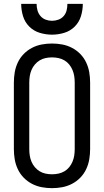

<svg xmlns="http://www.w3.org/2000/svg" viewBox="-20 -969 540 997"><path d="M250 8Q277 8 303.5 3Q330 -2 354 -14.5Q378 -27 397 -46.5Q416 -66 427.5 -90.5Q439 -115 443.5 -141.5Q448 -168 448 -195V-540Q448 -567 443.5 -593.5Q439 -620 427.5 -644.5Q416 -669 397 -688.5Q378 -708 354 -720.5Q330 -733 303.5 -738Q277 -743 250 -743Q223 -743 196.5 -738Q170 -733 146 -720.5Q122 -708 103 -688.5Q84 -669 72.5 -644.5Q61 -620 56.5 -593.5Q52 -567 52 -540V-195Q52 -168 56.5 -141.5Q61 -115 72.5 -90.5Q84 -66 103 -46.5Q122 -27 146 -14.5Q170 -2 196.5 3Q223 8 250 8ZM250 -64Q233 -64 216.5 -67.5Q200 -71 186 -79.5Q172 -88 161 -101Q150 -114 143.5 -129.5Q137 -145 134.5 -161.5Q132 -178 132 -195V-540Q132 -557 134.5 -573.5Q137 -590 143.5 -605.5Q150 -621 161 -634Q172 -647 186 -655.5Q200 -664 216.5 -667.5Q233 -671 250 -671Q267 -671 283.5 -667.5Q300 -664 314.5 -655.5Q329 -647 339.5 -634Q350 -621 356.5 -605.5Q363 -590 365.5 -573.5Q368 -557 368 -540V-195Q368 -178 365.5 -161.5Q363 -145 356.5 -129.5Q350 -114 339.5 -101Q329 -88 314.5 -79.5Q300 -71 283.5 -67.5Q267 -64 250 -64ZM250 -789Q282 -789 313.5 -798.5Q345 -808 368 -831Q391 -854 400.5 -885.5Q410 -917 410 -949H330Q330 -932 326 -915.5Q322 -899 311 -886Q300 -873 283.5 -867Q267 -861 250 -861Q233 -861 217 -867Q201 -873 190 -886Q179 -899 174.5 -915.5Q170 -932 170 -949H90Q90 -917 99.5 -885.5Q109 -854 132 -831Q155 -808 186.5 -798.5Q218 -789 250 -789Z"/></svg>

Font: Iosevka SS09
Style: Regular
Weight: 400
Monospace: yes
Designer: Belleve Invis
Foundry: Belleve Invis
Version: Version 5.2.1; ttfautohint (v1.8.3)